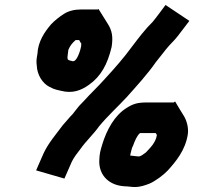

<svg xmlns="http://www.w3.org/2000/svg" viewBox="-20 -718 796 772"><path d="M239 0 268.8 -68C277.3 -85.4 290.2 -101.9 302.7 -118C325.3 -150.5 354.7 -176.7 378.3 -210C412.6 -251.7 453.4 -288.4 490 -328C528.8 -371.6 573.2 -419.7 607.3 -469C620.8 -486.5 635.3 -504 648.5 -521C664.7 -541.3 679.3 -553 694.8 -573L741.4 -634L645.6 -698C628.4 -675.3 611.8 -651.8 593.8 -630C564.4 -601.5 537.1 -565.3 511.1 -531C477.4 -484.8 440.5 -443 402.7 -402C375.4 -370.8 343.7 -341.8 316.3 -311C303.7 -299 292.3 -286 282.1 -272C276 -263.3 269.5 -255.7 262.4 -249C252.7 -238.3 242.6 -226.7 231.9 -214C204.6 -177 174.7 -143.3 155 -101L125.2 -33ZM521.6 34C545.3 34 563.5 26.9 581.8 20C605.3 9.7 637.1 -14 654.1 -32C687.4 -68.7 725.1 -114 735 -177C739.3 -203.7 730.5 -233.2 719.8 -251C707.4 -270.2 696 -290.4 684.1 -310L678.5 -306H571.5C534.1 -306 516.8 -301.5 489 -284C441.1 -254 409.2 -197.5 390.4 -135C388.1 -127 388.1 -127 385.8 -119C380.3 -100.5 379.2 -81.3 379.1 -64C381.4 -10.2 420.3 27.2 480.1 31C495.2 31 507.1 34 521.6 34ZM610.6 -174C605.7 -143.4 582.6 -122.5 566.6 -105C558.8 -100.3 550.2 -91.4 540.1 -89C529.4 -89 519.8 -91.1 508.6 -92H503.6L505 -101C507.6 -111 507.6 -111 510.2 -121C511.5 -125 513 -128.7 514.9 -132C521.7 -149.9 529.4 -171.3 543 -183H606C607 -181 611 -176.5 610.6 -174ZM251.8 -485C251.3 -485.7 251 -486.3 251.1 -487C252.3 -494.3 253.3 -502.7 254.1 -512C254.6 -515 254.6 -515 255 -518C261.9 -534.9 271.7 -546.2 284.2 -557H298.2L304.5 -546L307 -543C306.7 -541 306.7 -541 306.5 -540C306.8 -537.3 306.7 -534.7 306.3 -532C304 -518 290 -472 274.8 -472H271.8C261.4 -475 250.2 -475 251.8 -485ZM373.7 -680H307.7C280.1 -680 256.3 -674.6 236.9 -662C221 -652.5 198.1 -634 185.2 -620C159.6 -589.9 133 -551.8 130.4 -501C129.1 -493 129.1 -493 128.1 -487C126.3 -475.7 126.3 -464.7 127.9 -454C129.4 -417.1 150.6 -383.2 178.4 -369L195.2 -361C202.1 -358.3 212 -355.7 224.9 -353C271.1 -341 305.8 -354.1 337.7 -377C385.9 -411.2 411.8 -458.5 428.8 -529C435.5 -571.5 429.8 -596.3 413.5 -622L376 -682Z"/></svg>

Font: Tape
Style: It
Weight: 500
Foundry: Cannot Into Space Fonts
Version: Version 0.97